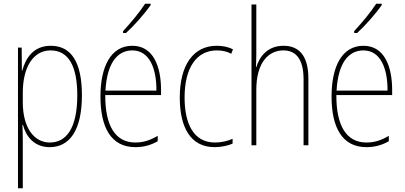

<svg xmlns="http://www.w3.org/2000/svg" viewBox="-20 -784 2186 1036"><path d="M254 -537C161 -537 119 -472 100 -403H98L97 -527H77V232H103V-21C103 -56 102 -88 101 -110H104C119 -51 162 10 248 10C355 10 422 -80 422 -270C422 -449 364 -537 254 -537ZM253 -512C350 -512 397 -427 397 -270C397 -86 334 -15 249 -15C163 -15 103 -96 103 -232V-284C103 -418 157 -512 253 -512Z M793 -757V-764H763C731 -715 689 -665 644 -616V-606H660C703 -645 760 -709 793 -757ZM694 -537C577 -537 522 -423 522 -263C522 -97 579 10 710 10C758 10 796 -2 831 -22V-51C788 -26 753 -15 710 -15C602 -15 547 -106 548 -271H849V-298C849 -424 808 -537 694 -537ZM694 -512C785 -512 825 -417 824 -295H549C557 -440 611 -512 694 -512Z M1138 10C1173 10 1210 2 1235 -9V-35C1206 -22 1172 -15 1140 -15C1024 -15 976 -117 976 -258C976 -422 1043 -512 1150 -512C1177 -512 1204 -507 1228 -494L1237 -518C1211 -531 1183 -537 1149 -537C1025 -537 950 -435 950 -258C950 -97 1008 10 1138 10Z M1363 -493V-760H1337V0H1363V-299C1363 -447 1429 -512 1509 -512C1574 -512 1618 -469 1618 -356V0H1644V-360C1644 -480 1596 -537 1510 -537C1422 -537 1380 -477 1363 -422H1361C1362 -446 1363 -463 1363 -493Z M2040 -757V-764H2010C1978 -715 1936 -665 1891 -616V-606H1907C1950 -645 2007 -709 2040 -757ZM1941 -537C1824 -537 1769 -423 1769 -263C1769 -97 1826 10 1957 10C2005 10 2043 -2 2078 -22V-51C2035 -26 2000 -15 1957 -15C1849 -15 1794 -106 1795 -271H2096V-298C2096 -424 2055 -537 1941 -537ZM1941 -512C2032 -512 2072 -417 2071 -295H1796C1804 -440 1858 -512 1941 -512Z"/></svg>

Font: Noto Sans Khmer UI Condensed Thin
Style: Regular
Weight: 100
Width: 3
Designer: Danh Hong and the Monotype Design Team
Foundry: Monotype Imaging Inc.
Version: Version 2.002